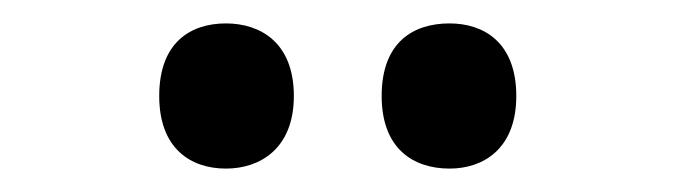

<svg xmlns="http://www.w3.org/2000/svg" viewBox="-20 -771 578 164"><path d="M364 -627C393 -627 421 -644 421 -689C421 -735 393 -751 364 -751C333 -751 306 -735 306 -689C306 -644 333 -627 364 -627ZM173 -627C202 -627 231 -644 231 -689C231 -735 202 -751 173 -751C143 -751 116 -735 116 -689C116 -644 143 -627 173 -627Z"/></svg>

Font: Noto Serif Tamil SemiCondensed
Style: Bold
Weight: 700
Width: 4
Designer: Indian Type Foundry, Tom Grace, and the Monotype Design Team
Foundry: Monotype Imaging Inc.
Version: Version 2.004